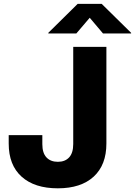

<svg xmlns="http://www.w3.org/2000/svg" viewBox="-20 -972 704 1001"><path d="M281.7 9.8Q160.2 9.8 92.8 -50.8Q25.4 -111.3 25.4 -223.6V-267.6H200.7V-220.2Q200.7 -174.3 222.2 -151.4Q243.7 -128.4 281.7 -128.4Q319.3 -128.4 340.6 -151.6Q361.8 -174.8 361.8 -221.2V-727.5H534.7V-224.1Q534.7 -111.8 468.3 -51Q401.9 9.8 281.7 9.8ZM377.9 -797.4H231.9V-800.8L384.8 -951.7H510.3L663.6 -800.8V-797.4H517.1L447.8 -879.4Z"/></svg>

Font: Inter Extra Bold
Style: Regular
Weight: 800
Designer: Rasmus Andersson
Foundry: rsms
Version: Version 4.000;git-3c8e0fc